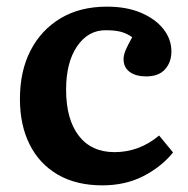

<svg xmlns="http://www.w3.org/2000/svg" viewBox="-20 -544 566 578"><path d="M288 14Q210 14 154.5 -18Q99 -50 69.5 -108.5Q40 -167 40 -246Q40 -330 72 -392Q104 -454 162.5 -489Q221 -524 302 -524Q361 -524 404.5 -505.5Q448 -487 472 -456.5Q496 -426 496 -389Q496 -357 477 -335.5Q458 -314 420 -314Q389 -314 370.5 -327.5Q352 -341 352 -366Q352 -378 358 -392.5Q364 -407 378 -432Q361 -444 343 -448.5Q325 -453 298 -453Q245 -453 212 -404.5Q179 -356 179 -274Q179 -185 217 -135.5Q255 -86 325 -86Q399 -86 459 -136L501 -85Q465 -41 411 -13.5Q357 14 288 14Z"/></svg>

Font: Literata 12pt SemiBold
Style: Regular
Weight: 600
Designer: Latin by Veronika Burian and Jose Scaglione. Greek by Irene Vlachou. Cyrillic by Vera Evstafieva.
Foundry: TypeTogether
Version: Version 3.002